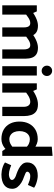

<svg xmlns="http://www.w3.org/2000/svg" viewBox="949 -1695 758 2696"><g transform="rotate(90 1328.0 -347.0)"><path d="M185 0V-335Q202 -347 221 -361Q240 -375 261 -384Q282 -393 305 -393Q327 -393 340 -382Q353 -371 359 -350.5Q365 -330 365 -298V0H495V-324Q495 -380 480 -419.5Q465 -459 431 -480Q397 -501 339 -501Q317 -501 287 -493.5Q257 -486 225 -470.5Q193 -455 162 -434L140 -485H55V0ZM494 -335Q511 -347 530 -361Q549 -375 570 -384Q591 -393 614 -393Q636 -393 648.5 -382Q661 -371 667.5 -350.5Q674 -330 674 -298V0H804V-324Q804 -380 789 -419.5Q774 -459 740 -480Q706 -501 648 -501Q625 -501 595.5 -493.5Q566 -486 534 -470.5Q502 -455 471 -434Z M1041 0V-485H910V0ZM975 -553Q1005 -553 1026 -574.5Q1047 -596 1047 -627Q1047 -658 1025.5 -679Q1004 -700 974 -700Q944 -700 923 -679Q902 -658 902 -627Q902 -596 923 -574.5Q944 -553 975 -553Z M1280 0V-335Q1297 -347 1317.5 -361Q1338 -375 1362 -384Q1386 -393 1410 -393Q1442 -393 1461 -369Q1480 -345 1480 -298V0H1610V-304Q1610 -360 1595.5 -404.5Q1581 -449 1545.5 -475Q1510 -501 1444 -501Q1418 -501 1386.5 -493.5Q1355 -486 1321.5 -470.5Q1288 -455 1257 -434L1235 -485H1150V0Z M2039 -91 2101 0H2169V-706L2039 -695ZM2066 -163Q2031 -131 2000.5 -115Q1970 -99 1936 -99Q1901 -99 1874.5 -117.5Q1848 -136 1834.5 -168Q1821 -200 1821 -241Q1821 -284 1834.5 -316.5Q1848 -349 1874 -368Q1900 -387 1937 -387Q1970 -387 2000.5 -372.5Q2031 -358 2067 -319L2103 -407Q2088 -430 2060.5 -451Q2033 -472 1999.5 -485Q1966 -498 1935 -498Q1857 -498 1801.5 -465.5Q1746 -433 1716.5 -375.5Q1687 -318 1687 -241Q1687 -165 1716.5 -108Q1746 -51 1801 -19.5Q1856 12 1931 12Q1966 12 1996.5 1Q2027 -10 2054 -30.5Q2081 -51 2103 -78Z M2261 -38Q2284 -21 2315.5 -9.5Q2347 2 2378 7Q2409 12 2429 12Q2528 12 2579.5 -28Q2631 -68 2631 -139Q2631 -182 2606.5 -213.5Q2582 -245 2544.5 -268Q2507 -291 2466 -304Q2441 -313 2415.5 -324.5Q2390 -336 2391 -351Q2391 -368 2407.5 -380.5Q2424 -393 2449 -393Q2482 -393 2512 -384Q2542 -375 2577 -360L2616 -447Q2592 -464 2561 -475Q2530 -486 2500.5 -492Q2471 -498 2450 -498Q2362 -498 2311.5 -458.5Q2261 -419 2261 -350Q2261 -310 2285.5 -281Q2310 -252 2347.5 -232.5Q2385 -213 2422 -200Q2450 -192 2468.5 -182Q2487 -172 2497 -160.5Q2507 -149 2507 -135Q2507 -121 2493.5 -111.5Q2480 -102 2462 -97.5Q2444 -93 2427 -93Q2409 -93 2388.5 -97Q2368 -101 2346 -108.5Q2324 -116 2300 -125Z"/></g></svg>

Font: Catamaran
Style: Bold
Weight: 700
Designer: Pria Ravichandran
Version: Version 2.000